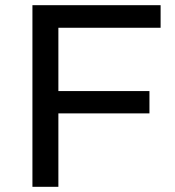

<svg xmlns="http://www.w3.org/2000/svg" viewBox="-20 -720 675 740"><path d="M599 -613H205V-369H556V-283H205V0H105V-700H599Z"/></svg>

Font: Montserrat
Style: Regular
Weight: 500
Designer: Julieta Ulanovsky
Foundry: Julieta Ulanovsky
Version: Version 7.200;PS 007.200;hotconv 1.0.88;makeotf.lib2.5.64775